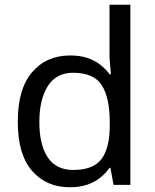

<svg xmlns="http://www.w3.org/2000/svg" viewBox="-20 -780 655 810"><path d="M275 10Q175 10 115 -59.5Q55 -129 55 -267Q55 -405 115.5 -475.5Q176 -546 276 -546Q318 -546 349 -535.5Q380 -525 403 -507Q426 -489 442 -467H448Q447 -480 444.5 -505.5Q442 -531 442 -546V-760H530V0H459L446 -72H442Q426 -49 403 -30.5Q380 -12 348.5 -1Q317 10 275 10ZM289 -63Q374 -63 408.5 -109.5Q443 -156 443 -250V-266Q443 -366 410 -419.5Q377 -473 288 -473Q217 -473 181.5 -416.5Q146 -360 146 -265Q146 -169 181.5 -116Q217 -63 289 -63Z"/></svg>

Font: lkannada15
Style: Book
Weight: 400
Designer: Jelle Bosma - Monotype Design Team
Foundry: Monotype Imaging Inc.
Version: Version 2.003